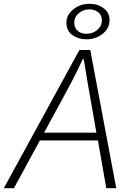

<svg xmlns="http://www.w3.org/2000/svg" viewBox="-61 -986 688 1006"><path d="M355 -724H412L548 0H496L452 -250H148L12 0H-41ZM287 -867Q287 -908 323 -937Q359 -966 408 -966Q451 -966 482 -943Q513 -920 513 -880Q513 -838 477 -809Q441 -780 392 -780Q349 -780 318 -802.5Q287 -825 287 -867ZM473 -879Q473 -906 454 -921.5Q435 -937 407 -937Q376 -937 352 -917Q328 -897 328 -868Q328 -840 346 -824.5Q364 -809 392 -809Q425 -809 449 -829.5Q473 -850 473 -879ZM444 -291 420 -429Q404 -520 402 -530L378 -675H372Q347 -620 318 -564.5Q289 -509 260 -456L245 -429L170 -291Z"/></svg>

Font: Nebula Sans Light
Style: Regular
Weight: 300
Italic angle: -9°
Designer: Paul D. Hunt for Adobe (as Source Sans)
Foundry: Nebula Entertainment & Broadcasting LLC
Version: Version 1.010